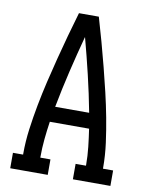

<svg xmlns="http://www.w3.org/2000/svg" viewBox="-83 -796 666 857"><g transform="rotate(10 250.0 -367.5)"><path d="M23 0V-70H69V-74Q69 -130 76.5 -186Q84 -242 94.5 -297.5Q105 -353 118 -408Q131 -463 145 -517.5Q159 -572 174 -626.5Q189 -681 205 -735H295Q311 -681 326 -626.5Q341 -572 355 -517.5Q369 -463 382 -408Q395 -353 405.5 -297.5Q416 -242 423.5 -186Q431 -130 431 -74V-70H477V0H307V-70H354V-74Q354 -114 349.5 -154.5Q345 -195 339 -235H161Q155 -195 151 -154.5Q147 -114 147 -74V-70H193V0ZM173 -305H327Q311 -389 291.5 -471Q272 -553 250 -635Q228 -553 208.5 -471Q189 -389 173 -305Z"/></g></svg>

Font: Iosevka Curly Slab
Style: Regular
Weight: 400
Monospace: yes
Designer: Belleve Invis
Foundry: Belleve Invis
Version: Version 22.1.2; ttfautohint (v1.8.4)